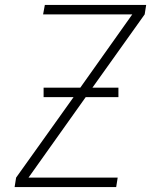

<svg xmlns="http://www.w3.org/2000/svg" viewBox="-20 -755 640 775"><path d="M39 0 45 -38 277 -363H156V-401H304L514 -697H154L161 -735H570L564 -697L353 -401H458V-363H326L95 -38H455L449 0Z"/></svg>

Font: Iosevka SS04 XLt Ex Obl
Style: Regular
Weight: 200
Width: 7
Italic angle: -9°
Monospace: yes
Designer: Belleve Invis
Foundry: Belleve Invis
Version: Version 19.0.0; ttfautohint (v1.8.4)